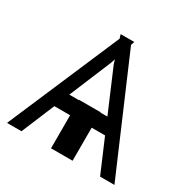

<svg xmlns="http://www.w3.org/2000/svg" viewBox="-133 -632 731 745"><g transform="rotate(30 232.5 -259.5)"><path d="M408.7 0 345.5 -148.1H285.5V0H188.9V-148.1H118.3L56.5 0H-8.2L206.7 -501.4L201.3 -518.8H262.4L257.1 -502.8L473 0ZM224.4 -403.4 146.3 -215.9H188.9V-217.3H285.5V-215.9H316.8L236.9 -403.4L230.8 -422.9Z"/></g></svg>

Font: Inter UI Extra Light
Style: Regular
Weight: 200
Designer: Rasmus Andersson
Foundry: rsms
Version: 3.2;8d6f07862